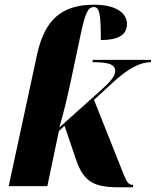

<svg xmlns="http://www.w3.org/2000/svg" viewBox="-20 -790 662 815"><path d="M485 5H543L546 -5C527 -5 519 -14 504 -52L379 -366L465 -445C528 -502 577 -526 620 -526L622 -536H374L372 -526C432 -526 469 -520 469 -489C469 -464 443 -438 406 -405L232 -249C251 -315 266 -378 278 -434L324 -651C342 -734 353 -760 379 -760C403 -760 408 -727 408 -620C481 -620 519 -641 519 -689C519 -728 482 -770 379 -770C239 -770 171 -703 139 -566L17 0H181L230 -234L254 -256L304 -109C336 -18 379 5 485 5Z"/></svg>

Font: Noto Serif Display SemiCondensed ExtraBold
Style: Italic
Weight: 800
Width: 4
Italic angle: -12°
Designer: Monotype Design Team
Foundry: Monotype Imaging Inc.
Version: Version 2.009